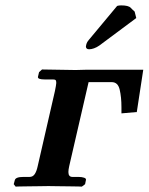

<svg xmlns="http://www.w3.org/2000/svg" viewBox="-20 -692 552 713"><path d="M415 -670Q421 -672 430 -672Q457 -672 465.5 -663Q474 -654 480 -649L486 -625L349 -523Q339 -516 329 -512.5Q319 -509 311 -509Q299 -509 299 -520Q299 -522 301 -529Q303 -536 310 -544ZM120 -75 184 -354Q186 -365 187.5 -372.5Q189 -380 189 -384Q189 -392 186.5 -394.5Q184 -397 176 -397H145Q119 -397 121 -407L125 -424L136 -434L261 -432Q270 -432 280 -432.5Q290 -433 299 -433H512L488 -276L431 -271V-294Q431 -331 424.5 -359Q418 -387 395 -387H309L237 -75Q234 -62 234 -53Q234 -35 249 -35H272Q284 -35 292.5 -32Q301 -29 299 -23L296 -8L284 1Q284 1 270.5 0.5Q257 0 236.5 0Q216 0 195 -0.5Q174 -1 160 -1Q147 -1 126.5 -0.5Q106 0 85.5 0Q65 0 51.5 0.5Q38 1 38 1L31 -8L35 -23Q38 -35 67 -35H90Q102 -35 109 -45.5Q116 -56 120 -75Z"/></svg>

Font: Libertinus Serif Semibold Italic
Style: Regular
Weight: 600
Italic angle: -11.5°
Designer: Philipp H. Poll, Khaled Hosny
Foundry: Caleb Maclennan
Version: Version 7.051;RELEASE